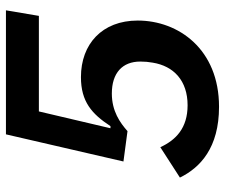

<svg xmlns="http://www.w3.org/2000/svg" viewBox="-75 -663 750 640"><g transform="rotate(-90 300.0 -343.0)"><path d="M585.6 -698.2H172.2L81.7 -306.5L182.9 -293C210.9 -317.8 249.3 -345.2 308.2 -345.2C376.8 -345.2 414.8 -310 414.8 -250.4C414.8 -235.4 413.7 -223 411.2 -209.2C399.9 -138.8 350.9 -92.7 269.2 -92.7C193.2 -92.7 153.4 -131.4 129.3 -183.6L28.1 -118.3C61.1 -50.8 127.1 12.1 264.2 12.1C455.3 12.1 551.5 -122.5 551.5 -258.9C551.5 -377.8 473 -448.2 362.9 -448.2C281.2 -448.2 240.1 -411.9 199.6 -349.8H192.5L248.6 -588.4H567.1Z"/></g></svg>

Font: Margiela Mono Italic SmBold It
Style: Regular
Weight: 600
Designer: Mike Abbink, Paul van der Laan, Pieter van Rosmalen
Foundry: Bold Monday
Version: Version 2.003 2021